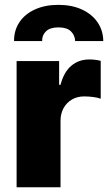

<svg xmlns="http://www.w3.org/2000/svg" viewBox="-20 -787 457 807"><path d="M49.8 -530.3H228.5V-430.7H234.4Q248.5 -484.4 279.8 -510.7Q311 -537.1 355.5 -537.1Q381.3 -537.1 403.3 -531.2V-372.1Q390.6 -377 370.6 -379.4Q350.6 -381.8 334 -381.8Q305.2 -381.8 282.7 -368.9Q260.3 -356 247.3 -332.8Q234.4 -309.6 234.4 -279.3V0H49.8ZM225.6 -766.6Q281.7 -766.6 324.2 -747.1Q366.7 -727.5 390.1 -693.1Q413.6 -658.7 414.1 -614.3H295.9Q294.9 -638.7 278.1 -655.3Q261.2 -671.9 225.6 -671.9Q190.4 -671.9 173.3 -655.3Q156.2 -638.7 157.2 -614.3H39.1Q38.6 -658.7 61.3 -693.1Q84 -727.5 126.5 -747.1Q168.9 -766.6 225.6 -766.6Z"/></svg>

Font: Pretendard GOV Black
Style: Regular
Weight: 900
Designer: Base glyphs from Inter by Rasmus Andersson; Hangeul glyphs from Noto Sans CJK(Source Han Sans) by Jang Soo-young and Kan
Foundry: Kil Hyung-jin
Version: Version 1.309